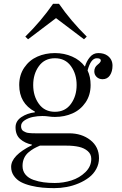

<svg xmlns="http://www.w3.org/2000/svg" viewBox="-20 -729 645 1019"><path d="M114.3 -534.7Q199.2 -618.2 261.7 -709H293Q355.5 -618.2 440.4 -534.7L425.8 -520.5L277.3 -632.8L128.9 -520.5ZM39.1 156.7Q39.1 96.2 149.4 41.5V38.6Q111.8 30.8 87.2 9Q62.5 -12.7 62.5 -53.2Q62.5 -86.9 93.8 -107.7Q125 -128.4 165 -132.8V-136.7Q82 -180.7 82 -277.8Q82 -331.1 108.9 -370.4Q135.7 -409.7 178.2 -428.5Q220.7 -447.3 271.5 -447.3Q320.8 -447.3 363 -428.7Q405.3 -410.2 430.7 -375.5Q439.5 -404.8 457.3 -426Q475.1 -447.3 501.5 -447.3Q531.2 -447.3 549.8 -434.1Q577.1 -414.6 577.1 -380.4Q577.1 -350.1 563.5 -329.3Q549.8 -308.6 524.4 -308.6Q505.4 -308.6 492.9 -320.6Q480.5 -332.5 480.5 -350.1Q480.5 -372.1 498 -385.7Q515.1 -398.9 515.1 -407.7Q515.1 -419.9 493.7 -419.9Q461.9 -419.9 444.8 -355Q460.9 -321.8 460.9 -277.8Q460.9 -224.6 434.1 -185.3Q407.2 -146 364.7 -127.2Q322.3 -108.4 271.5 -108.4Q253.9 -108.4 238.8 -110.8Q223.6 -113.3 204.6 -113.3Q179.7 -113.3 155.3 -108.4Q130.9 -103.5 111.3 -90.8Q91.8 -78.1 91.8 -59.6Q91.8 -50.3 95 -43.5Q98.1 -36.6 105 -32.7Q111.8 -28.8 117.9 -26.4Q124 -23.9 135 -22.9Q146 -22 152.1 -21.7Q158.2 -21.5 169.9 -21.5H347.2Q413.6 -21.5 459.5 14.4Q505.4 50.3 505.4 110.4Q505.4 141.1 491 167.7Q476.6 194.3 452.6 212.6Q428.7 231 397.7 244.1Q366.7 257.3 333.7 263.4Q300.8 269.5 268.1 269.5Q235.4 269.5 205.8 266.8Q176.3 264.2 144.8 256.6Q113.3 249 90.8 237.1Q68.4 225.1 53.7 204.3Q39.1 183.6 39.1 156.7ZM99.6 151.9Q99.6 178.7 115.2 197.5Q130.9 216.3 157.5 225.6Q184.1 234.9 211.4 238.5Q238.8 242.2 270.5 242.2Q316.4 242.2 359.4 228.5Q402.3 214.8 433.3 184.6Q464.4 154.3 464.4 114.3Q464.4 88.9 445.6 72.8Q426.8 56.6 398.7 50.3Q370.6 43.9 333 43.9H191.9Q173.3 51.8 159.9 59.3Q146.5 66.9 131.3 79.6Q116.2 92.3 107.9 110.6Q99.6 128.9 99.6 151.9ZM186.5 -378.2Q156.2 -336.4 156.2 -277.8Q156.2 -219.2 186.5 -177.5Q216.8 -135.7 271.5 -135.7Q326.2 -135.7 356.4 -177.5Q386.7 -219.2 386.7 -277.8Q386.7 -336.4 356.4 -378.2Q326.2 -419.9 271.5 -419.9Q216.8 -419.9 186.5 -378.2Z"/></svg>

Font: Theano Modern
Style: Regular
Weight: 400
Designer: Alexey Kryukov
Version: Version 2.00